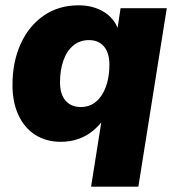

<svg xmlns="http://www.w3.org/2000/svg" viewBox="-20 -523 660 723"><path d="M323 180 364 -79H374Q355 -51 330 -30.5Q305 -10 274.5 0.5Q244 11 209 11Q154 11 113 -15Q72 -41 49.5 -89.5Q27 -138 27 -203Q27 -290 58 -358Q89 -426 145 -464.5Q201 -503 276 -503Q329 -503 369 -479.5Q409 -456 426 -411L422 -412L434 -492H608L501 180ZM284 -120Q318 -120 342 -140.5Q366 -161 379 -197Q392 -233 392 -279Q392 -324 371.5 -348Q351 -372 315 -372Q281 -372 256.5 -352Q232 -332 219 -296Q206 -260 206 -213Q206 -168 227 -144Q248 -120 284 -120Z"/></svg>

Font: Nunito Sans 12pt Black
Style: Italic
Weight: 900
Italic angle: -9°
Designer: Vernon Adams
Foundry: Vernon Adams
Version: Version 3.101;gftools[0.9.27]